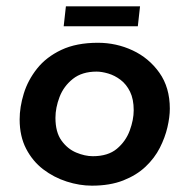

<svg xmlns="http://www.w3.org/2000/svg" viewBox="-20 -575 597 606"><path d="M270 11Q231 11 190.5 -2Q150 -15 116.5 -40.5Q83 -66 62.5 -105.5Q42 -145 42 -198Q42 -237 55 -279.5Q68 -322 97 -358.5Q126 -395 173.5 -417.5Q221 -440 289 -440Q347 -440 398.5 -416Q450 -392 483 -345.5Q516 -299 516 -232Q516 -206 508.5 -173.5Q501 -141 484.5 -108.5Q468 -76 439.5 -49Q411 -22 369 -5.5Q327 11 270 11ZM273 -82Q321 -82 349 -105.5Q377 -129 389.5 -163Q402 -197 402 -227Q402 -262 390.5 -285.5Q379 -309 360.5 -323Q342 -337 321.5 -343Q301 -349 285 -349Q239 -349 210 -326Q181 -303 168 -269Q155 -235 155 -203Q155 -158 174 -131.5Q193 -105 220.5 -93.5Q248 -82 273 -82ZM188 -555H422L415 -492H181Z"/></svg>

Font: Josefin Sans Thin SemiBold
Style: Italic
Weight: 600
Italic angle: -7°
Version: Version 2.000